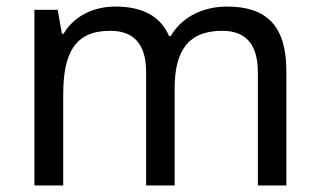

<svg xmlns="http://www.w3.org/2000/svg" viewBox="-20 -566 975 586"><path d="M673 -546C603 -546 537 -517 501 -456H496C470 -517 414 -546 332 -546C268 -546 207 -519 174 -463H169L156 -536H85V0H173V-278C173 -403 208 -472 316 -472C391 -472 426 -429 426 -345V0H513V-296C513 -410 554 -472 658 -472C732 -472 767 -429 767 -345V0H854V-349C854 -487 794 -546 673 -546Z"/></svg>

Font: Noto Sans Osage
Style: Regular
Weight: 400
Designer: Monotype Design Team
Foundry: Monotype Imaging Inc.
Version: Version 2.002